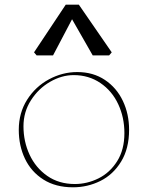

<svg xmlns="http://www.w3.org/2000/svg" viewBox="-20 -788 630 818"><path d="M60 -235Q60 -307 95.5 -363Q131 -419 188.5 -450Q246 -481 309 -481Q377 -481 427 -447.5Q477 -414 503.5 -358Q530 -302 530 -235Q530 -155 496 -99.5Q462 -44 407.5 -17Q353 10 291 10Q217 10 165 -23Q113 -56 86.5 -111.5Q60 -167 60 -235ZM510 -221Q510 -288 483.5 -344.5Q457 -401 407.5 -434.5Q358 -468 294 -468Q243 -468 193.5 -439.5Q144 -411 112 -361Q80 -311 80 -250Q80 -185 106 -129Q132 -73 181.5 -38.5Q231 -4 299 -4Q351 -4 399.5 -28Q448 -52 479 -101Q510 -150 510 -221ZM456 -565 445 -552H375L287 -706L206 -552H136L125 -565L260 -768H316Z"/></svg>

Font: TMT Limkin
Style: Regular
Weight: 400
Designer: Gabriel Drozdov
Version: Version 1.000;Glyphs 3.1.2 (3151)